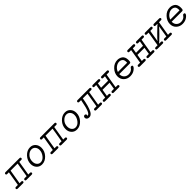

<svg xmlns="http://www.w3.org/2000/svg" viewBox="584 -2256 4081 4081"><g transform="rotate(-45 2624.5 -215.5)"><path d="M56.2 -53.2H113.8L168 -377.9H126Q126 -377.9 124 -377.9Q123 -377 121.1 -377Q87.9 -377 87.9 -402.8Q87.9 -430.7 121.1 -431.2H538.1Q570.3 -431.2 570.1 -405Q569.8 -378.9 540 -377.9H481L426.8 -53.2H475.1Q492.2 -53.2 499.5 -45.2Q506.8 -37.1 506.8 -26.9Q506.8 0 474.1 0H320.8Q287.6 0 287.8 -25.9Q288.1 -51.8 317.9 -53.2H377L431.2 -377.9H219.2L165 -53.2Q165 -53.2 212.9 -53.2Q230 -53.2 237.5 -45.2Q245.1 -37.1 245.1 -26.9Q245.1 0 211.9 0H59.1Q24.9 0 24.9 -25.9Q24.9 -51.8 56.2 -53.2Z M619.1 -175.8Q619.1 -278.8 693.1 -357.9Q767.1 -437 859.9 -437Q935.1 -437 981.4 -385.5Q1027.8 -334 1027.8 -255.9Q1027.8 -153.8 954.3 -75Q880.9 3.9 787.1 3.9Q711.9 3.9 665.5 -47.4Q619.1 -98.6 619.1 -175.8ZM682.1 -187Q682.1 -125 714.6 -86.9Q747.1 -48.8 795.9 -48.8Q863.8 -48.8 915.3 -115Q966.8 -181.2 966.8 -254.9Q966.8 -310.1 934.3 -346.9Q901.9 -383.8 851.1 -383.8Q789.1 -383.8 735.6 -327.9Q682.1 -272 682.1 -187Z M1106 -53.2H1163.6L1217.8 -377.9H1175.8Q1175.8 -377.9 1173.8 -377.9Q1172.9 -377 1170.9 -377Q1137.7 -377 1137.7 -402.8Q1137.7 -430.7 1170.9 -431.2H1587.9Q1620.1 -431.2 1619.9 -405Q1619.6 -378.9 1589.8 -377.9H1530.8L1476.6 -53.2H1524.9Q1542 -53.2 1549.3 -45.2Q1556.6 -37.1 1556.6 -26.9Q1556.6 0 1523.9 0H1370.6Q1337.4 0 1337.6 -25.9Q1337.9 -51.8 1367.7 -53.2H1426.8L1481 -377.9H1269L1214.8 -53.2Q1214.8 -53.2 1262.7 -53.2Q1279.8 -53.2 1287.4 -45.2Q1294.9 -37.1 1294.9 -26.9Q1294.9 0 1261.7 0H1108.9Q1074.7 0 1074.7 -25.9Q1074.7 -51.8 1106 -53.2Z M1668.9 -175.8Q1668.9 -278.8 1742.9 -357.9Q1816.9 -437 1909.7 -437Q1984.9 -437 2031.2 -385.5Q2077.6 -334 2077.6 -255.9Q2077.6 -153.8 2004.2 -75Q1930.7 3.9 1836.9 3.9Q1761.7 3.9 1715.3 -47.4Q1668.9 -98.6 1668.9 -175.8ZM1731.9 -187Q1731.9 -125 1764.4 -86.9Q1796.9 -48.8 1845.7 -48.8Q1913.6 -48.8 1965.1 -115Q2016.6 -181.2 2016.6 -254.9Q2016.6 -310.1 1984.1 -346.9Q1951.7 -383.8 1900.9 -383.8Q1838.9 -383.8 1785.4 -327.9Q1731.9 -272 1731.9 -187Z M2127.4 -56.2Q2127.4 -81.1 2141.1 -91.6Q2154.8 -102.1 2168.5 -102.1Q2183.6 -102.1 2194.1 -92Q2204.6 -82 2204.6 -66.9Q2204.6 -57.1 2198.7 -44.9H2201.7Q2242.7 -44.9 2273.2 -119.9Q2303.7 -194.8 2338.4 -377.9H2283.7Q2254.9 -378.9 2254.4 -402.8Q2254.4 -430.7 2285.6 -431.2H2638.7Q2656.7 -431.2 2663.1 -422.6Q2669.4 -414.1 2669.4 -404.8Q2669.4 -378.9 2639.6 -377.9H2580.6L2526.4 -53.2H2575.7Q2606.4 -53.2 2606.4 -26.9Q2606.4 0 2570.8 0H2420.4Q2387.2 0 2387.5 -25.9Q2387.7 -51.8 2417.5 -53.2H2476.6L2530.8 -377.9H2390.6Q2356.4 -164.1 2300.8 -62Q2261.7 5.9 2203.6 5.9Q2169.4 5.9 2148.4 -11.2Q2127.4 -28.3 2127.4 -56.2Z M2680.7 -53.2H2738.3L2792.5 -377.9Q2792.5 -377.9 2744.6 -377.9Q2712.4 -377.9 2712.4 -402.8Q2712.4 -430.7 2745.6 -431.2H2898.4Q2932.6 -431.2 2932.6 -404.8Q2932.6 -396 2926 -387.5Q2919.4 -378.9 2901.4 -377.9H2843.8L2824.7 -263.2H3035.6L3055.7 -377.9H3007.3Q2975.1 -377.9 2975.6 -402.8Q2975.6 -430.7 3007.3 -431.2H3162.6Q3194.8 -431.2 3194.6 -405Q3194.3 -378.9 3164.6 -377.9H3105.5L3051.3 -53.2Q3051.3 -53.2 3099.6 -53.2Q3116.7 -53.2 3124 -45.2Q3131.3 -37.1 3131.3 -26.9Q3131.3 0 3098.6 0H2945.3Q2912.1 0 2912.4 -25.9Q2912.6 -51.8 2942.4 -53.2H3001.5L3027.3 -210.9H2815.4L2789.6 -53.2Q2789.6 -53.2 2837.4 -53.2Q2854.5 -53.2 2862.1 -45.2Q2869.6 -37.1 2869.6 -26.9Q2869.6 0 2836.4 0H2683.6Q2649.4 0 2649.4 -25.9Q2649.4 -51.8 2680.7 -53.2Z M3241.2 -185.1Q3241.2 -280.3 3314.2 -358.6Q3387.2 -437 3488.3 -437Q3517.1 -437 3544.2 -429Q3571.3 -420.9 3597.4 -403.6Q3623.5 -386.2 3638.9 -351.6Q3654.3 -316.9 3654.3 -269Q3654.3 -222.2 3646.2 -208.5Q3638.2 -194.8 3616.2 -194.8H3303.2V-187Q3303.2 -125 3343.3 -86.9Q3383.3 -48.8 3442.4 -48.8Q3481.4 -48.8 3515.9 -65.9Q3550.3 -83 3568.4 -112.8Q3580.6 -130.9 3591.3 -132.8Q3595.2 -133.8 3600.6 -133.8Q3631.3 -133.8 3631.3 -110.8Q3631.3 -80.1 3575.4 -38.1Q3519.5 3.9 3437.5 3.9Q3353.5 3.9 3297.4 -49.1Q3241.2 -102.1 3241.2 -185.1ZM3314.5 -247.1H3592.3Q3593.3 -255.9 3593.3 -272Q3593.3 -333 3562.7 -358.4Q3532.2 -383.8 3487.3 -383.8Q3434.1 -383.8 3384.8 -345.9Q3335.4 -308.1 3314.5 -247.1Z M3730.5 -53.2H3788.1L3842.3 -377.9Q3842.3 -377.9 3794.4 -377.9Q3762.2 -377.9 3762.2 -402.8Q3762.2 -430.7 3795.4 -431.2H3948.2Q3982.4 -431.2 3982.4 -404.8Q3982.4 -396 3975.8 -387.5Q3969.2 -378.9 3951.2 -377.9H3893.6L3874.5 -263.2H4085.4L4105.5 -377.9H4057.1Q4024.9 -377.9 4025.4 -402.8Q4025.4 -430.7 4057.1 -431.2H4212.4Q4244.6 -431.2 4244.4 -405Q4244.1 -378.9 4214.4 -377.9H4155.3L4101.1 -53.2Q4101.1 -53.2 4149.4 -53.2Q4166.5 -53.2 4173.8 -45.2Q4181.2 -37.1 4181.2 -26.9Q4181.2 0 4148.4 0H3995.1Q3961.9 0 3962.2 -25.9Q3962.4 -51.8 3992.2 -53.2H4051.3L4077.1 -210.9H3865.2L3839.4 -53.2Q3839.4 -53.2 3887.2 -53.2Q3904.3 -53.2 3911.9 -45.2Q3919.4 -37.1 3919.4 -26.9Q3919.4 0 3886.2 0H3733.4Q3699.2 0 3699.2 -25.9Q3699.2 -51.8 3730.5 -53.2Z M4255.4 -53.2H4313L4367.2 -377.9Q4367.2 -377.9 4319.3 -377.9Q4287.1 -377.9 4287.1 -402.8Q4287.1 -430.7 4320.3 -431.2H4473.1Q4507.3 -431.2 4507.3 -404.8Q4507.3 -396 4500.7 -387.5Q4494.1 -378.9 4476.1 -377.9H4418.5L4374 -116.2Q4390.1 -142.1 4488.8 -239.5Q4587.4 -336.9 4613.3 -358.9L4628.4 -367.2L4630.4 -377.9H4582Q4549.8 -377.9 4550.3 -402.8Q4550.3 -430.7 4582 -431.2H4736.3Q4769.5 -431.2 4769.3 -405Q4769 -378.9 4739.3 -377.9H4680.2L4626 -53.2H4674.3Q4691.4 -53.2 4698.7 -45.2Q4706.1 -37.1 4706.1 -26.9Q4706.1 0 4673.3 0H4520Q4486.8 0 4487.1 -25.9Q4487.3 -51.8 4517.1 -53.2H4576.2L4619.1 -314.9Q4602.1 -289.1 4502.7 -189.5Q4403.3 -89.8 4379.4 -69.8L4365.2 -64L4364.3 -53.2H4412.1Q4429.2 -53.2 4436.8 -45.2Q4444.3 -37.1 4444.3 -26.9Q4444.3 0 4411.1 0H4258.3Q4224.1 0 4224.1 -25.9Q4224.1 -51.8 4255.4 -53.2Z M4815.9 -185.1Q4815.9 -280.3 4888.9 -358.6Q4961.9 -437 5063 -437Q5091.8 -437 5118.9 -429Q5146 -420.9 5172.1 -403.6Q5198.2 -386.2 5213.6 -351.6Q5229 -316.9 5229 -269Q5229 -222.2 5220.9 -208.5Q5212.9 -194.8 5190.9 -194.8H4877.9V-187Q4877.9 -125 4918 -86.9Q4958 -48.8 5017.1 -48.8Q5056.2 -48.8 5090.6 -65.9Q5125 -83 5143.1 -112.8Q5155.3 -130.9 5166 -132.8Q5169.9 -133.8 5175.3 -133.8Q5206.1 -133.8 5206.1 -110.8Q5206.1 -80.1 5150.1 -38.1Q5094.2 3.9 5012.2 3.9Q4928.2 3.9 4872.1 -49.1Q4815.9 -102.1 4815.9 -185.1ZM4889.2 -247.1H5167Q5168 -255.9 5168 -272Q5168 -333 5137.5 -358.4Q5106.9 -383.8 5062 -383.8Q5008.8 -383.8 4959.5 -345.9Q4910.2 -308.1 4889.2 -247.1Z"/></g></svg>

Font: CMU Typewriter Text
Style: LightOblique
Weight: 200
Italic angle: -9.46001°
Version: Version 0.7.0